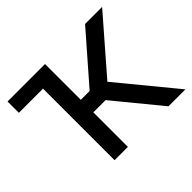

<svg xmlns="http://www.w3.org/2000/svg" viewBox="-124 -689 856 856"><g transform="rotate(-45 304.0 -261.0)"><path d="M7.8 -451.2V-522.5H206.1V-451.2ZM160.2 0V-522.5H244.1V-296.9H299.8L496.6 -522.5H604L384.8 -270L606.9 0H500L321.3 -217.8H244.1V0Z"/></g></svg>

Font: Inter 28pt
Style: Regular
Weight: 400
Designer: Rasmus Andersson
Foundry: rsms
Version: Version 4.001;git-66647c0bb